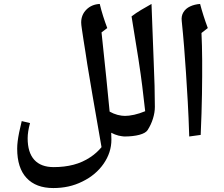

<svg xmlns="http://www.w3.org/2000/svg" viewBox="-20 -697 1132 972"><path d="M250 255Q162 255 114.5 204Q67 153 67 56Q67 38 69.5 18Q72 -2 77 -27Q82 -52 90 -84L132 -74Q120 -30 120 3Q120 75 153.5 112Q187 149 252 149Q306 149 352 137Q398 125 437 99Q469 78 494 48L471 -84Q461 -142 448.5 -213.5Q436 -285 422 -371Q418 -401 412.5 -433.5Q407 -466 402.5 -496.5Q398 -527 394.5 -550Q391 -573 391 -583Q391 -622 417.5 -648.5Q444 -675 485 -677Q492 -647 502 -615.5Q512 -584 523 -555L494 -533Q508 -404 518 -304Q528 -204 535 -132Q574 -110 617 -110Q625 -110 625 -102V-14Q625 -6 617 -6Q598 -6 580 -10.5Q562 -15 543 -25L544 10Q544 75 504.5 132Q465 189 397 222Q363 239 326.5 247Q290 255 250 255Z M608 -6Q599 -6 599 -14V-102Q599 -110 608 -110Q657 -110 715 -134Q711 -166 707.5 -198Q704 -230 700 -262Q694 -312 680.5 -400Q667 -488 646 -614Q668 -631 694 -646.5Q720 -662 747 -677Q750 -604 752.5 -531.5Q755 -459 758 -387Q761 -320 762.5 -262.5Q764 -205 764 -156Q764 -128 754.5 -97Q745 -66 727 -38Q717 -23 685.5 -14.5Q654 -6 608 -6Z M938 -6Q935 -104 930.5 -182.5Q926 -261 921.5 -329Q917 -397 912 -460Q907 -523 900 -591Q897 -616 908.5 -635Q920 -654 942.5 -664.5Q965 -675 993 -677Q1000 -650 1010 -618.5Q1020 -587 1032 -555L1000 -530Q1003 -469 1003.5 -392Q1004 -315 1002.5 -221Q1001 -127 996 -14Z"/></svg>

Font: Noto Naskh Arabic SemiBold
Style: Regular
Weight: 600
Designer: Monotype Design Team, David Williams, Mohamad Dakak and Nizar Qandah
Foundry: Monotype Imaging Inc.
Version: Version 2.016